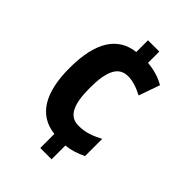

<svg xmlns="http://www.w3.org/2000/svg" viewBox="-215 -819 925 925"><g transform="rotate(45 247.0 -357.0)"><path d="M312 -647V-724H235V-644C122 -631 62 -539 62 -362C62 -198 117 -99 235 -86V10H312V-84C345 -87 381 -98 415 -115V-232C370 -209 337 -196 289 -196C227 -196 199 -248 199 -363C199 -481 227 -534 290 -534C320 -534 353 -524 391 -504L429 -612C399 -629 362 -643 312 -647Z"/></g></svg>

Font: Noto Sans Gujarati UI Condensed
Style: Bold
Weight: 700
Width: 3
Designer: Jelle Bosma - Monotype Design Team, Universal Thirst
Foundry: Monotype Imaging Inc.
Version: Version 2.106